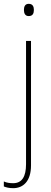

<svg xmlns="http://www.w3.org/2000/svg" viewBox="-52 -742 268 1003"><path d="M73 -690C73 -673 79 -658 98 -658C119 -658 125 -672 125 -690C125 -706 120 -722 98 -722C78 -722 73 -706 73 -690ZM17 241C68 241 110 206 110 122V-528H84V116C84 180 63 215 17 215C0 215 -17 213 -32 206V232C-20 237 -4 241 17 241Z"/></svg>

Font: Noto Sans Devanagari SemiCondensed Thin
Style: Regular
Weight: 100
Width: 4
Designer: Jelle Bosma - Monotype Design Team
Foundry: Monotype Imaging Inc.
Version: Version 2.004